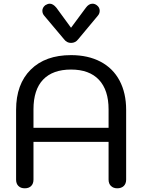

<svg xmlns="http://www.w3.org/2000/svg" viewBox="-20 -1008 769 1038"><path d="M67 -37V-414Q67 -553 146 -631.5Q225 -710 364 -710Q456 -710 523.5 -674.5Q591 -639 626.5 -572Q662 -505 662 -414V-37Q662 -15 649 -2.5Q636 10 614 10Q593 10 580 -2.5Q567 -15 567 -37V-241H161V-37Q161 -15 148.5 -2.5Q136 10 114 10Q92 10 79.5 -2.5Q67 -15 67 -37ZM567 -317V-417Q567 -521 515 -576.5Q463 -632 364 -632Q265 -632 213 -577.5Q161 -523 161 -417V-317ZM326 -796 220 -922Q209 -934 209 -950Q209 -967 225 -980Q238 -988 249 -988Q267 -988 285 -966L364 -858L444 -966Q460 -988 480 -988Q492 -988 503 -980Q519 -968 519 -950Q519 -934 508 -922L403 -796Q388 -776 364 -776Q341 -776 326 -796Z"/></svg>

Font: Kodchasan Medium
Style: Regular
Weight: 500
Designer: Katatrad Aksorn Co.,Ltd.
Foundry: Cadson Demak Co.,Ltd.
Version: Version 1.000; ttfautohint (v1.6)